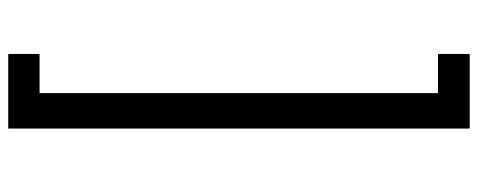

<svg xmlns="http://www.w3.org/2000/svg" viewBox="-367 -607 1160 466"><g transform="rotate(-90 213.0 -374.0)"><path d="M134 -934H315V-858H220V109H315V186H134Z"/></g></svg>

Font: Parkinsans
Style: Regular
Weight: 400
Designer: Red Stone, Indian Type Foundry
Foundry: Indian Type Foundry
Version: Version 1.000